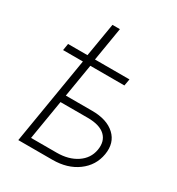

<svg xmlns="http://www.w3.org/2000/svg" viewBox="-174 -839 879 951"><g transform="rotate(30 265.5 -364.0)"><path d="M42 -497.1 48.3 -535.6H159.2L191.4 -727.5H233.9L202.1 -535.6H399.4L392.6 -497.1H197.8L166.5 -308.6H316.9Q402.3 -308.6 447.3 -266.6Q492.2 -224.6 480.5 -154.8Q468.8 -85 411.1 -42.5Q353.5 0 268.1 0H72.8L155.3 -497.1ZM159.7 -267.6 122.1 -41H268.6Q336.9 -41 382.8 -71.8Q428.7 -102.5 438 -154.8Q447.3 -207.5 415.8 -237.5Q384.3 -267.6 315.4 -267.6Z"/></g></svg>

Font: Inter Display ExtraLight
Style: Italic
Weight: 200
Italic angle: -9.39999°
Designer: Rasmus Andersson
Foundry: rsms
Version: Version 4.000;git-a52131595